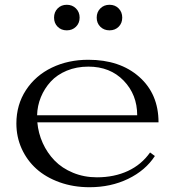

<svg xmlns="http://www.w3.org/2000/svg" viewBox="-20 -762 722 796"><path d="M294.9 -651.1Q279.8 -636.2 256.8 -636.2Q233.9 -636.2 219 -651.1Q204.1 -666 204.1 -689Q204.1 -711.9 219 -727.1Q233.9 -742.2 256.8 -742.2Q279.8 -742.2 294.9 -727.1Q310.1 -711.9 310.1 -689Q310.1 -666 294.9 -651.1ZM47.9 -250Q47.9 -327.6 87.6 -388.4Q127.4 -449.2 195.1 -481.7Q262.7 -514.2 346.2 -514.2Q477.1 -514.2 557.1 -443.4Q637.2 -372.6 637.2 -254.9H134.8Q138.7 -210 157.2 -168.9Q175.8 -127.9 206.5 -96.2Q237.3 -64.5 283 -45.7Q328.6 -26.9 381.8 -26.9Q453.6 -26.9 510.3 -53.2Q566.9 -79.6 602.1 -129.9L622.1 -115.2Q583 -55.2 511.2 -20.5Q439.5 14.2 351.1 14.2Q284.2 14.2 227.1 -6.3Q169.9 -26.9 130.9 -62Q91.8 -97.2 69.8 -145.8Q47.9 -194.3 47.9 -250ZM133.8 -284.2H548.8Q548.8 -369.6 492.7 -427.7Q436.5 -485.8 346.2 -485.8Q297.4 -485.8 256.8 -469Q216.3 -452.1 190.2 -423.6Q164.1 -395 149.4 -359.1Q134.8 -323.2 133.8 -284.2ZM396 -651.1Q380.9 -666 380.9 -689Q380.9 -711.9 396 -727.1Q411.1 -742.2 434.1 -742.2Q457 -742.2 471.9 -727.1Q486.8 -711.9 486.8 -689Q486.8 -666 471.9 -651.1Q457 -636.2 434.1 -636.2Q411.1 -636.2 396 -651.1Z"/></svg>

Font: Messapia
Style: Regular
Weight: 400
Designer: Luca Marsano
Foundry: Collletttivo
Version: Version 1.000;FEAKit 1.0